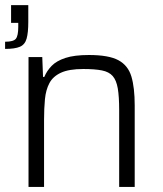

<svg xmlns="http://www.w3.org/2000/svg" viewBox="-20 -734 641 754"><path d="M92 0V-510H146L149 -432H154Q164 -456 183 -475.5Q202 -495 237 -506.5Q272 -518 329 -518Q407 -518 445 -497.5Q483 -477 496 -433.5Q509 -390 509 -320V0H448V-301Q448 -355 442.5 -387Q437 -419 422.5 -435.5Q408 -452 380 -457.5Q352 -463 307 -463Q251 -463 219.5 -448.5Q188 -434 174 -407.5Q160 -381 156.5 -344.5Q153 -308 153 -264V0ZM0 -541.9V-570.1Q32.9 -570.1 42.3 -581.8Q51.7 -593.6 51.7 -628.3V-644.3H23.5V-713.8H91.1V-648Q91.1 -605.8 84.5 -582.3Q77.9 -558.8 58.2 -550.4Q38.5 -541.9 0 -541.9Z"/></svg>

Font: Saira Light
Style: Regular
Weight: 300
Designer: Hector Gatti with collaboration of the Omnibus-Type team
Foundry: Omnibus-Type
Version: Version 1.100; ttfautohint (v1.8.3)